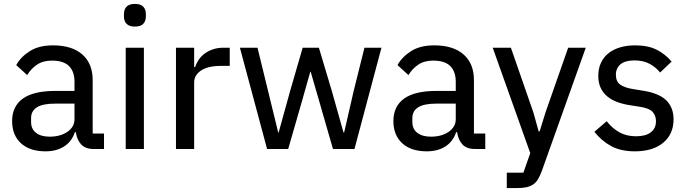

<svg xmlns="http://www.w3.org/2000/svg" viewBox="-20 -762 3516 982"><path d="M459 0Q416 0 394.5 -24Q373 -48 368 -86H363Q347 -38 308 -13Q269 12 213 12Q132 12 87 -29.5Q42 -71 42 -143Q42 -218 96.5 -257.5Q151 -297 263 -297H361V-344Q361 -396 333 -424Q305 -452 246 -452Q200 -452 169.5 -431.5Q139 -411 119 -378L63 -429Q86 -471 132.5 -500.5Q179 -530 251 -530Q348 -530 401 -483.5Q454 -437 454 -352V-79H512V0ZM234 -63Q289 -63 325 -88Q361 -113 361 -152V-232H262Q198 -232 168.5 -213Q139 -194 139 -158V-138Q139 -102 164.5 -82.5Q190 -63 234 -63Z M670 -626Q641 -626 627.5 -640Q614 -654 614 -677V-691Q614 -714 627.5 -728Q641 -742 670 -742Q699 -742 712.5 -728Q726 -714 726 -691V-677Q726 -654 712.5 -640Q699 -626 670 -626ZM623 -518H716V0H623Z M880 0V-518H973V-419H978Q984 -438 996 -456Q1008 -474 1026 -487.5Q1044 -501 1068.5 -509.5Q1093 -518 1124 -518H1155V-425H1109Q1044 -425 1008.5 -401.5Q973 -378 973 -340V0Z M1207 -518H1297L1351 -297L1403 -84H1405L1464 -297L1528 -518H1611L1677 -297L1737 -84H1740L1789 -297L1844 -518H1931L1793 0H1683L1613 -243L1569 -395H1567L1524 -243L1454 0H1346Z M2409 0Q2366 0 2344.5 -24Q2323 -48 2318 -86H2313Q2297 -38 2258 -13Q2219 12 2163 12Q2082 12 2037 -29.5Q1992 -71 1992 -143Q1992 -218 2046.5 -257.5Q2101 -297 2213 -297H2311V-344Q2311 -396 2283 -424Q2255 -452 2196 -452Q2150 -452 2119.5 -431.5Q2089 -411 2069 -378L2013 -429Q2036 -471 2082.5 -500.5Q2129 -530 2201 -530Q2298 -530 2351 -483.5Q2404 -437 2404 -352V-79H2462V0ZM2184 -63Q2239 -63 2275 -88Q2311 -113 2311 -152V-232H2212Q2148 -232 2118.5 -213Q2089 -194 2089 -158V-138Q2089 -102 2114.5 -82.5Q2140 -63 2184 -63Z M2886 -518H2976L2751 113Q2742 137 2732 154Q2722 171 2707.5 181Q2693 191 2673 195.5Q2653 200 2623 200H2572V121H2657L2692 21L2500 -518H2593L2708 -187L2735 -90H2740L2770 -187Z M3227 12Q3155 12 3105.5 -15Q3056 -42 3020 -88L3083 -142Q3112 -105 3148.5 -85Q3185 -65 3233 -65Q3283 -65 3309 -85.5Q3335 -106 3335 -142Q3335 -171 3317.5 -190Q3300 -209 3252 -216L3208 -223Q3171 -228 3140 -239Q3109 -250 3087 -268Q3065 -286 3052.5 -312Q3040 -338 3040 -374Q3040 -412 3054 -441.5Q3068 -471 3093 -490.5Q3118 -510 3152.5 -520Q3187 -530 3228 -530Q3294 -530 3338 -508Q3382 -486 3415 -447L3356 -391Q3337 -416 3304.5 -434.5Q3272 -453 3225 -453Q3177 -453 3153.5 -433Q3130 -413 3130 -380Q3130 -345 3152.5 -329Q3175 -313 3220 -306L3264 -299Q3350 -286 3387.5 -249Q3425 -212 3425 -152Q3425 -76 3372 -32Q3319 12 3227 12Z"/></svg>

Font: IBM Plex Sans Hebrew Text
Style: Regular
Weight: 450
Designer: Mike Abbink, Paul van der Laan, Pieter van Rosmalen, Yanek Iontef
Foundry: Bold Monday
Version: Version 1.2